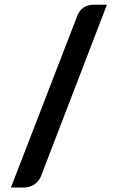

<svg xmlns="http://www.w3.org/2000/svg" viewBox="-20 -766 512 834"><path d="M158.5 -2Q149 23 128.2 35.8Q107.5 48.5 86 48.5H27.5L316 -698Q324.5 -720.5 343 -733Q361.5 -745.5 385.5 -745.5H444.5Z"/></svg>

Font: Lato Heavy
Style: Regular
Weight: 800
Designer: Lukasz Dziedzic
Foundry: tyPoland Lukasz Dziedzic
Version: Version 2.007; 2014-02-27